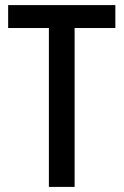

<svg xmlns="http://www.w3.org/2000/svg" viewBox="-20 -734 486 754"><path d="M273 0V-624H433V-714H12V-624H172V0Z"/></svg>

Font: Noto Sans Gurmukhi UI Condensed Medium
Style: Regular
Weight: 500
Width: 3
Designer: Jelle Bosma - Monotype Design Team
Foundry: Monotype Imaging Inc.
Version: Version 2.004